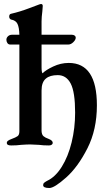

<svg xmlns="http://www.w3.org/2000/svg" viewBox="-20 -725 557 961"><path d="M196 202Q196 194 200 190.5Q204 187 209 184Q214 181 216 180Q257 161 289 110Q321 59 338.5 -12.5Q356 -84 356 -161Q356 -264 334 -306.5Q312 -349 269 -349Q230 -349 210 -332Q188 -314 188 -272V-69Q189 -51 197.5 -43.5Q206 -36 223 -30Q244 -22 244 -10Q244 -4 238.5 -0.5Q233 3 225 3Q196 3 175 0Q147 -2 131 -2Q114 -2 86 0Q64 3 36 3Q14 3 14 -9Q14 -16 20 -20.5Q26 -25 37 -29Q59 -37 68 -43.5Q77 -50 77 -68V-502H32Q22 -502 17 -509.5Q12 -517 12 -526Q12 -536 20 -543.5Q28 -551 39 -551H77Q76 -588 67.5 -605.5Q59 -623 36 -627Q32 -628 29 -632Q26 -636 26 -642Q26 -654 35 -656Q79 -666 125 -683.5Q171 -701 177 -703L185 -705Q194 -705 194 -695Q194 -689 192 -669Q188 -639 188 -618V-551H340Q348 -551 353.5 -547Q359 -543 359 -536Q359 -526 347 -514Q335 -502 321 -502H188V-389Q188 -363 193 -358Q208 -374 246 -392Q284 -410 324 -410Q465 -410 465 -198Q465 -76 417.5 17.5Q370 111 311 163.5Q252 216 227 216Q196 216 196 202Z"/></svg>

Font: EB Garamond SemiBold
Style: Regular
Weight: 600
Designer: Georg Duffner and Octavio Pardo
Foundry: Georg Duffner
Version: Version 1.000